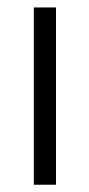

<svg xmlns="http://www.w3.org/2000/svg" viewBox="-20 -508 246 528"><path d="M73 0V-487.5H134V0Z"/></svg>

Font: Anek Bangla Medium Light
Style: Regular
Weight: 300
Version: Version 1.003